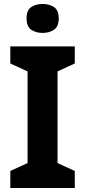

<svg xmlns="http://www.w3.org/2000/svg" viewBox="-20 -948 429 968"><path d="M357 0H32V-86L119 -126V-588L32 -628V-714H357V-628L270 -588V-126L357 -86ZM195 -928Q228 -928 252 -912.5Q276 -897 276 -855Q276 -814 252 -798Q228 -782 195 -782Q161 -782 137.5 -798Q114 -814 114 -855Q114 -897 137.5 -912.5Q161 -928 195 -928Z"/></svg>

Font: Noto Sans Ethiopic
Style: Bold
Weight: 700
Designer: Monotype Design Team
Foundry: Monotype Imaging Inc.
Version: Version 2.102; ttfautohint (v1.8.4.7-5d5b)